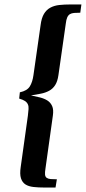

<svg xmlns="http://www.w3.org/2000/svg" viewBox="-20 -695 385 861"><path d="M66 -253 69 -281Q102 -288 114 -308Q126 -328 130 -358L162 -582Q166 -614 177 -632.5Q188 -651 205.5 -660.5Q223 -670 245.5 -672.5Q268 -675 296 -675H345L340 -638Q324 -638 312.5 -637Q301 -636 293.5 -631.5Q286 -627 281.5 -617Q277 -607 275 -589L242 -358Q238 -330 227.5 -313.5Q217 -297 200.5 -288Q184 -279 163.5 -275Q143 -271 119 -267Q140 -263 159.5 -258Q179 -253 193 -244Q207 -235 214 -219Q221 -203 217 -176L184 60Q181 78 182 88Q183 98 189.5 102.5Q196 107 207 108Q218 109 235 109L229 146H180Q152 146 130 143.5Q108 141 94 132Q80 123 74 104.5Q68 86 73 53L105 -176Q107 -194 108 -206Q109 -218 105 -227Q101 -236 92 -242Q83 -248 66 -253Z"/></svg>

Font: Gamine
Style: Bold Italic
Weight: 700
Designer: Tapiwanashe Sebastian Garikayi
Version: Version 1.000